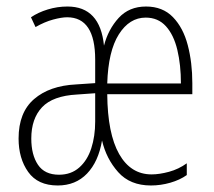

<svg xmlns="http://www.w3.org/2000/svg" viewBox="-20 -559 656 589"><path d="M428 -539Q479 -539 510.5 -506.5Q542 -474 556 -420.5Q570 -367 570 -304V-270H309Q310 -149 345.5 -86.5Q381 -24 445 -24Q469 -24 498.5 -32Q528 -40 553 -58V-22Q532 -7 502.5 1.5Q473 10 443 10Q379 10 342.5 -31Q306 -72 293 -128Q282 -63 247 -26.5Q212 10 157 10Q96 10 66.5 -31.5Q37 -73 37 -134Q37 -214 84.5 -255Q132 -296 213 -300L272 -304V-376Q272 -506 186 -506Q169 -506 143 -499Q117 -492 89 -476L75 -506Q97 -521 126.5 -530Q156 -539 187 -539Q287 -539 299 -419Q312 -469 344 -504Q376 -539 428 -539ZM427 -505Q377 -505 344.5 -453.5Q312 -402 309 -303H535Q535 -360 524 -406Q513 -452 489 -478.5Q465 -505 427 -505ZM216 -269Q142 -265 109 -230Q76 -195 76 -134Q76 -84 96.5 -53.5Q117 -23 161 -23Q198 -23 223 -45Q248 -67 260 -104Q272 -141 272 -186V-273Z"/></svg>

Font: Noto Sans Gujarati UI ExtraCondensed ExtraLight
Style: Regular
Weight: 200
Width: 2
Designer: Jelle Bosma - Monotype Design Team, Universal Thirst
Foundry: Monotype Imaging Inc.
Version: Version 2.106; ttfautohint (v1.8.4.7-5d5b)